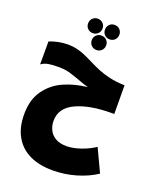

<svg xmlns="http://www.w3.org/2000/svg" viewBox="-167 -1020 934 1131"><g transform="rotate(20 300.0 -454.5)"><path d="M31.5 -243.5Q31.5 -336 74.8 -395.2Q118 -454.5 184.5 -483.5Q251 -512.5 330 -521Q298.5 -529 257.5 -545Q216.5 -560 190 -566.8Q163.5 -573.5 128.5 -573.5Q88.5 -573.5 64 -569.2Q39.5 -565 19.5 -550.5V-694.5Q76.5 -717 136 -717Q165 -717 191 -710.8Q217 -704.5 239 -695.2Q261 -686 294 -669.5Q333.5 -650 362.5 -638Q391.5 -626 430.5 -616.8Q469.5 -607.5 516.5 -605.5L529 -605L530 -425.5H515.5Q377.5 -425.5 292.5 -386.2Q207.5 -347 207.5 -266Q207.5 -236 219.8 -210Q232 -184 259.2 -167.5Q286.5 -151 329 -151Q370 -151 419.2 -168.2Q468.5 -185.5 504 -210L571.5 -66.5Q517 -30.5 446.5 -9.8Q376 11 300 11Q218.5 11 158.2 -17.2Q98 -45.5 64.8 -102.5Q31.5 -159.5 31.5 -243.5ZM347 -789Q347 -769.5 334 -756.5Q321 -743.5 301.5 -743.5Q282.5 -743.5 269.5 -756.5Q256.5 -769.5 256.5 -789Q256.5 -808.5 269.5 -821.2Q282.5 -834 301.5 -834Q321 -834 334 -821Q347 -808 347 -789ZM293 -874.5Q293 -855.5 280 -842.5Q267 -829.5 247.5 -829.5Q228.5 -829.5 215.5 -842.2Q202.5 -855 202.5 -874.5Q202.5 -894.5 215.5 -907.2Q228.5 -920 247.5 -920Q267 -920 280 -907Q293 -894 293 -874.5ZM398.5 -874.5Q398.5 -855 385.8 -842Q373 -829 353.5 -829Q334 -829 321.2 -841.8Q308.5 -854.5 308.5 -874.5Q308.5 -894 321.2 -906.8Q334 -919.5 353.5 -919.5Q373 -919.5 385.8 -906.5Q398.5 -893.5 398.5 -874.5Z"/></g></svg>

Font: JuliaMono Black
Style: Regular
Weight: 900
Monospace: yes
Designer: cormullion
Foundry: corm
Version: Version 0.054; ttfautohint (v1.8.4)